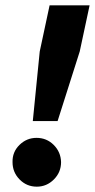

<svg xmlns="http://www.w3.org/2000/svg" viewBox="-20 -688 356 720"><path d="M103 -234 129 -495 166 -668H316L279 -495L196 -234ZM118 12Q80 12 53.5 -15Q27 -42 27 -80Q26 -118 53 -144.5Q80 -171 117 -171Q155 -171 181.5 -144.5Q208 -118 209 -80Q209 -42 182 -15Q155 12 118 12Z"/></svg>

Font: Atkinson Hyperlegible Next
Style: Bold Italic
Weight: 700
Italic angle: -12°
Designer: Elliott Scott, Megan Eiswerth, Linus Boman, Theodore Petrosky, Letters from Sweden
Foundry: Applied Design Works, Letters from Sweden
Version: Version 2.001